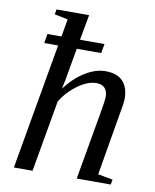

<svg xmlns="http://www.w3.org/2000/svg" viewBox="-80 -755 659 817"><g transform="rotate(10 250.0 -347.0)"><path d="M131.3 -543.9H71.3L78.1 -584H138.7L151.9 -660.2L94.2 -671.9L98.1 -693.8H238.8L218.8 -584H324.7L317.4 -543.9H211.9L187 -402.8L179.2 -365.7Q218.3 -417 262.9 -444.1Q307.6 -471.2 350.6 -471.2Q399.9 -471.2 424.8 -444.6Q449.7 -418 449.7 -368.2Q449.7 -361.3 447.8 -347.2Q445.8 -333 394.5 -33.7L458.5 -22L454.6 0H307.6L357.4 -284.2Q368.7 -346.2 368.7 -365.2Q368.7 -387.2 356.9 -400.9Q345.2 -414.6 319.8 -414.6Q283.2 -414.6 240.7 -384Q198.2 -353.5 170.9 -309.1L116.7 0H36.1Z"/></g></svg>

Font: Liberation Serif
Style: Italic
Weight: 400
Italic angle: -16.333°
Designer: Steve Matteson
Foundry: Ascender Corporation
Version: Version 2.1.5